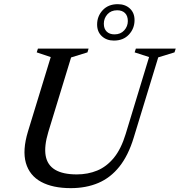

<svg xmlns="http://www.w3.org/2000/svg" viewBox="-20 -914 884 944"><path d="M217.5 -265Q196.5 -195 204.5 -148.8Q212.5 -102.5 250.8 -79.5Q289 -56.5 357.5 -56.5Q412 -56.5 458 -75.5Q504 -94.5 539.8 -138Q575.5 -181.5 598 -255.5L713 -633.5L642 -656.5L648 -675H844L838 -656.5L758 -632L637.5 -237.5Q611 -150 567.2 -95Q523.5 -40 463.5 -14.5Q403.5 11 328 11Q239 11 182 -20Q125 -51 107.2 -113Q89.5 -175 117.5 -267.5L229.5 -633.5L160.5 -656.5L166.5 -675H415.5L410 -656.5L329.5 -631.5ZM559 -893.5Q595.5 -893.5 618.5 -872.2Q641.5 -851 641.5 -815Q641.5 -774 614 -744.2Q586.5 -714.5 540 -714.5Q504 -714.5 480.8 -736Q457.5 -757.5 457.5 -793.5Q457.5 -834.5 485 -864Q512.5 -893.5 559 -893.5ZM543 -745Q573 -745 590.8 -764.8Q608.5 -784.5 608.5 -810.5Q608.5 -836 594.5 -849.8Q580.5 -863.5 556 -863.5Q526 -863.5 508.2 -843.8Q490.5 -824 490.5 -797.5Q490.5 -772.5 504.5 -758.8Q518.5 -745 543 -745Z"/></svg>

Font: Newsreader 24pt Medium
Style: Italic
Weight: 500
Italic angle: -17°
Designer: Hugues Gentile
Foundry: Production Type
Version: Version 1.003